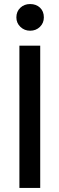

<svg xmlns="http://www.w3.org/2000/svg" viewBox="-20 -930 294 950"><path d="M179 -704H76V0H179ZM61 -844Q61 -816 81 -797Q101 -778 129 -778Q158 -778 177.5 -797Q197 -816 197 -844Q197 -874 178 -892Q159 -910 129 -910Q100 -910 80.5 -891.5Q61 -873 61 -844Z"/></svg>

Font: Geom
Style: Regular
Weight: 400
Version: Version 1.102